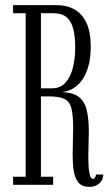

<svg xmlns="http://www.w3.org/2000/svg" viewBox="-20 -720 432 748"><path d="M329 8Q299.5 8 285.5 -9Q271.5 -26 267.2 -54.8Q263 -83.5 263 -118Q263 -144 264 -170.2Q265 -196.5 265 -220Q265 -271 258.2 -297.8Q251.5 -324.5 231 -334.5Q210.5 -344.5 170 -344.5H139.5V-31.5H187V0H31V-31.5H80V-668.5H31V-700H201.5Q240.5 -700 270.2 -683.2Q300 -666.5 316.8 -630.8Q333.5 -595 333.5 -537.5Q333.5 -494 324.2 -461.5Q315 -429 299.2 -407.5Q283.5 -386 263 -374.5Q242.5 -363 221 -361Q264.5 -360 287.2 -342.2Q310 -324.5 318 -290.5Q326 -256.5 326 -207.5Q326 -182.5 325 -156.5Q324 -130.5 324 -106.5Q324 -90 325.2 -70.5Q326.5 -51 330.5 -37Q334.5 -23 342.5 -23Q347 -23 350.2 -28.5Q353.5 -34 354 -40H382.5Q381.5 -24 374 -13.5Q366.5 -3 354.5 2.5Q342.5 8 329 8ZM139.5 -376H183Q215 -376 234.8 -397.8Q254.5 -419.5 263.8 -455.5Q273 -491.5 273 -535.5Q273 -576 265.8 -606Q258.5 -636 240.2 -652.2Q222 -668.5 188.5 -668.5H139.5Z"/></svg>

Font: Imbue Light
Style: Regular
Weight: 300
Designer: Tyler Finck
Foundry: Etcetera Type Company
Version: Version 1.102